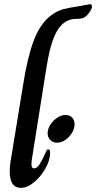

<svg xmlns="http://www.w3.org/2000/svg" viewBox="-20 -897 464 927"><path d="M27 -69Q27 -93 31 -117L91 -484Q112 -619 142.5 -700Q173 -781 224 -821Q254 -844 283.5 -852Q313 -860 361 -867Q392 -872 401.5 -874.5Q411 -877 414 -877Q424 -877 424 -866Q424 -857 416.5 -844.5Q409 -832 398 -821Q387 -811 376.5 -808.5Q366 -806 350 -806Q306 -806 277 -776Q252 -751 234.5 -701.5Q217 -652 203 -563L133 -122Q132 -115 132 -105Q132 -93 135 -88.5Q138 -84 144 -84Q159 -84 172 -105Q185 -126 201 -162Q203 -168 206 -172Q209 -176 213 -176Q222 -176 222 -159Q222 -125 200 -85Q178 -45 145 -17.5Q112 10 81 10Q27 10 27 -69ZM210 -254Q210 -274 223 -294.5Q236 -315 256 -328.5Q276 -342 296 -342Q316 -342 328 -329.5Q340 -317 340 -296Q340 -276 327.5 -255.5Q315 -235 295.5 -221.5Q276 -208 255 -208Q236 -208 223 -221Q210 -234 210 -254Z"/></svg>

Font: Charm
Style: Bold
Weight: 700
Designer: Katatrad Aksorn Co.,Ltd.
Foundry: Cadson Demak Co.,Ltd.
Version: Version 1.001